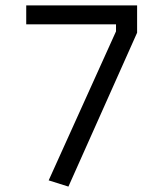

<svg xmlns="http://www.w3.org/2000/svg" viewBox="-20 -680 600 710"><path d="M409 -590V-564L160 -13L233 10L487 -559V-660H77V-590Z"/></svg>

Font: Sunflower Light
Style: Regular
Weight: 300
Designer: JIKJI
Foundry: JIKJI
Version: Version 1.00